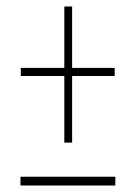

<svg xmlns="http://www.w3.org/2000/svg" viewBox="-20 -597 415 591"><path d="M178 -158V-363H44V-388H178V-577H202V-388H333V-363H202V-158ZM43 -26V-53H335V-26Z"/></svg>

Font: Inconsolata Condensed ExtraLight
Style: Regular
Weight: 200
Width: 3
Monospace: yes
Designer: Raph Levien, Cyreal, Brenton Simpson
Foundry: Raph Levien, Cyreal, Google
Version: Version 3.100; ttfautohint (v1.8.4.7-5d5b)